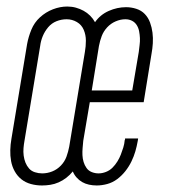

<svg xmlns="http://www.w3.org/2000/svg" viewBox="-20 -560 540 588"><path d="M108 8Q91 8 74.5 3.5Q58 -1 45.5 -11Q33 -21 25 -35.5Q17 -50 14 -66.5Q11 -83 11.5 -100.5Q12 -118 15 -135L63 -425Q67 -447 76 -469Q85 -491 102.5 -507Q120 -523 142 -531.5Q164 -540 186 -540Q200 -540 212.5 -536.5Q225 -533 236 -527Q247 -521 256 -512Q265 -503 271 -492Q287 -515 313 -526.5Q339 -538 366 -538Q382 -538 397.5 -533Q413 -528 423.5 -517Q434 -506 439.5 -491Q445 -476 447 -460Q449 -444 448 -427.5Q447 -411 444 -395L420 -247H255L235 -129Q234 -118 233 -107Q232 -96 232.5 -85Q233 -74 236 -64Q239 -54 245 -45.5Q251 -37 261 -33Q271 -29 282 -29Q293 -29 304.5 -33.5Q316 -38 324.5 -46.5Q333 -55 339.5 -65.5Q346 -76 350 -86.5Q354 -97 357.5 -108Q361 -119 362 -131Q363 -132 363 -133.5Q363 -135 363 -136H403Q403 -134 402.5 -132.5Q402 -131 402 -129Q399 -112 394.5 -96.5Q390 -81 382.5 -65.5Q375 -50 364 -36Q353 -22 339 -11.5Q325 -1 308.5 3.5Q292 8 276 8Q264 8 252.5 5.5Q241 3 231.5 -2.5Q222 -8 214.5 -16.5Q207 -25 203 -35Q194 -24 183 -15.5Q172 -7 159.5 -1.5Q147 4 134 6Q121 8 109 8ZM261 -283H385L405 -401Q406 -411 407.5 -422Q409 -433 408.5 -443.5Q408 -454 406 -464.5Q404 -475 398.5 -483.5Q393 -492 384 -496.5Q375 -501 364 -501Q349 -501 334 -494.5Q319 -488 308 -476Q297 -464 291.5 -449.5Q286 -435 283 -419ZM109 -29Q125 -29 140 -35Q155 -41 166.5 -53Q178 -65 183.5 -80Q189 -95 192 -111L240 -401Q243 -418 243 -435.5Q243 -453 236.5 -468.5Q230 -484 215.5 -492.5Q201 -501 184 -501Q168 -501 153 -495Q138 -489 127.5 -476.5Q117 -464 111 -449.5Q105 -435 103 -419L55 -129Q53 -118 52 -106.5Q51 -95 52.5 -83.5Q54 -72 58 -62Q62 -52 69 -44Q76 -36 87 -32.5Q98 -29 109 -29Z"/></svg>

Font: Iosevka Curly XLtObl
Style: Regular
Weight: 200
Italic angle: -9°
Monospace: yes
Designer: Belleve Invis
Foundry: Belleve Invis
Version: Version 11.1.0; ttfautohint (v1.8.3)